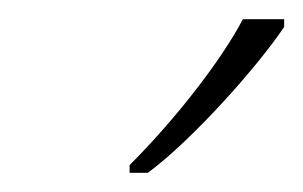

<svg xmlns="http://www.w3.org/2000/svg" viewBox="-20 -786 316 200"><path d="M115 -614V-606H134C179 -639 248 -716 276 -758V-766H233C211 -724 164 -663 115 -614Z"/></svg>

Font: Noto Sans ExtraCondensed ExtraLight
Style: Italic
Weight: 200
Width: 2
Italic angle: -12°
Designer: Monotype Design Team
Foundry: Monotype Imaging Inc.
Version: Version 2.013